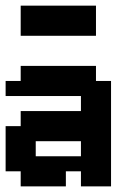

<svg xmlns="http://www.w3.org/2000/svg" viewBox="-20 -663 469 683"><path d="M267.9 -53.6H214.3V0H53.6V-53.6H0V-214.3H53.6V-267.9H267.9V-321.4H0V-375H53.6V-428.6H321.4V-375H375V0H267.9ZM267.9 -107.1V-160.7H107.1V-107.1ZM321.4 -535.7H53.6V-642.9H321.4Z"/></svg>

Font: Jersey 10
Style: Regular
Weight: 400
Designer: Sarah Cadigan-Fried
Version: Version 1.000